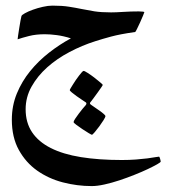

<svg xmlns="http://www.w3.org/2000/svg" viewBox="-20 -270 599 665"><path d="M536.6 289.6Q536.6 292 524.2 299.1Q511.7 306.2 491.7 315.7Q471.7 325.2 446 335.4Q420.4 345.7 393.8 354.5Q367.2 363.3 342 368.9Q316.9 374.5 297.9 374.5Q247.1 374.5 197.5 361.6Q147.9 348.6 108.6 320.8Q69.3 293 45.2 249.3Q21 205.6 21 144.5Q21 96.2 38.3 54Q55.7 11.7 84.5 -23.7Q113.3 -59.1 149.9 -87.6Q186.5 -116.2 225.6 -137.2Q199.2 -145.5 176.5 -148.4Q153.8 -151.4 135.3 -151.4Q104.5 -151.4 80.6 -145.3Q56.6 -139.2 41 -133.8Q41 -135.7 42.7 -147.2Q44.4 -158.7 46.6 -172.6Q48.8 -186.5 51 -198.7Q53.2 -210.9 54.2 -213.9Q54.7 -217.8 66.2 -224.1Q77.6 -230.5 93.8 -236.3Q109.9 -242.2 128.2 -246.3Q146.5 -250.5 161.6 -250.5Q195.3 -250.5 218.5 -246.8Q241.7 -243.2 262.9 -238.8Q284.2 -234.4 307.4 -230.7Q330.6 -227.1 364.7 -227.1Q381.3 -227.1 407.2 -228.8Q433.1 -230.5 460.9 -230.5Q469.2 -230.5 474.6 -229.7Q480 -229 480 -228Q480 -226.6 475.3 -215.6Q470.7 -204.6 465.1 -192.1Q459.5 -179.7 454.3 -169.4Q449.2 -159.2 448.2 -159.2Q420.9 -155.3 400.6 -151.4Q380.4 -147.5 364.7 -143.3Q349.1 -139.2 336.2 -135.3Q323.2 -131.3 310.5 -127.4Q264.2 -112.8 220.7 -89.8Q177.2 -66.9 143.6 -36.9Q109.9 -6.8 89.4 29.8Q68.8 66.4 68.8 108.4Q68.8 154.8 91.1 188Q113.3 221.2 155.8 242.7Q198.2 264.2 260.3 274.2Q322.3 284.2 401.9 284.2Q428.2 284.2 450.7 282.5Q473.1 280.8 490.2 278.6Q507.3 276.4 517.8 274.4Q528.3 272.5 531.2 272.5Q531.7 272.5 532.7 274.9Q533.7 277.3 534.7 280.5Q535.6 283.7 536.1 286.4Q536.6 289.1 536.6 289.6ZM345.2 131.8Q345.2 135.7 338.6 146.2Q332 156.7 323.7 168Q315.4 179.2 307.9 188Q300.3 196.8 298.3 196.8Q296.9 196.8 286.9 190.9Q276.9 185.1 265.4 177.2Q253.9 169.4 244.4 162.4Q234.9 155.3 234.9 152.8Q234.9 149.9 240 141.8Q245.1 133.8 252.2 124.5Q259.3 115.2 266.1 106.7Q272.9 98.1 276.9 94.2Q279.3 90.8 279.3 88.9Q279.3 86.4 277.8 85Q273.4 82 264.2 75.9Q254.9 69.8 245.4 63Q235.8 56.2 228.8 50.3Q221.7 44.4 221.7 42Q221.7 40.5 224.9 35.2Q228 29.8 232.7 22.5Q237.3 15.1 242.9 6.8Q248.5 -1.5 253.9 -8.3Q259.3 -15.1 263.4 -19.8Q267.6 -24.4 269.5 -24.4Q272.9 -24.4 283.9 -17.3Q294.9 -10.3 306.4 -1.5Q317.9 7.3 326.9 15.1Q335.9 22.9 335.9 23.9Q335.9 25.4 330.8 32.7Q325.7 40 319.1 49.3Q312.5 58.6 305.9 67.4Q299.3 76.2 296.4 80.1Q295.4 81.1 293.5 83.5Q291.5 85.9 291.5 88.4Q291.5 90.3 295.9 93.3Q299.8 96.2 308.1 101.8Q316.4 107.4 324.7 113.3Q333 119.1 339.1 124.5Q345.2 129.9 345.2 131.8Z"/></svg>

Font: Scheherazade
Style: Bold
Weight: 700
Version: Version 2.100 (build 932/914)